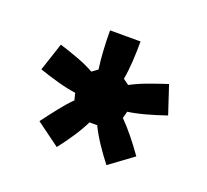

<svg xmlns="http://www.w3.org/2000/svg" viewBox="-71 -734 542 503"><g transform="rotate(20 200.0 -482.5)"><path d="M130.8 -315 65 -363.3Q81.7 -385.8 98.8 -407.5Q115.8 -429.2 132.5 -445.8L127.5 -465Q104.2 -468.3 77.1 -475.8Q50 -483.3 23.3 -492.5L49.2 -570.8Q75.8 -562.5 101.7 -552.9Q127.5 -543.3 148.3 -531.7L164.2 -543.3Q160.8 -566.7 159.2 -594.2Q157.5 -621.7 157.5 -650H242.5Q242.5 -621.7 240.8 -594.2Q239.2 -566.7 235 -543.3L250.8 -531.7Q272.5 -543.3 298.8 -552.9Q325 -562.5 350.8 -570.8L376.7 -492.5Q350 -483.3 322.9 -475.8Q295.8 -468.3 272.5 -465L267.5 -445.8Q284.2 -429.2 301.7 -407.5Q319.2 -385.8 335 -363.3L269.2 -315Q251.7 -337.5 236.2 -360.8Q220.8 -384.2 210.8 -405H189.2Q179.2 -384.2 163.8 -360.8Q148.3 -337.5 130.8 -315Z"/></g></svg>

Font: Familjen Grotesk Variable
Style: Regular
Weight: 400
Designer: Anders Wikstroem, Jonas Baeckman, Matilda Gysing, Kristian Moeller
Foundry: Familjen STHLM AB
Version: Version 2.000